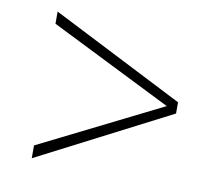

<svg xmlns="http://www.w3.org/2000/svg" viewBox="-60 -553 679 606"><g transform="rotate(10 280.0 -250.0)"><path d="M78 -15 502 -233V-269L78 -485V-446L469 -251L78 -56Z"/></g></svg>

Font: TitilliumWeb ExtraLight
Style: Regular
Weight: 400
Designer: Mohamed Gaber, Accademia di Belle Arti di Urbino and others
Foundry: Kief Type Foundry, Accademia di Belle Arti di Urbino and others
Version: Version 3.000; ttfautohint (v1.8.2)